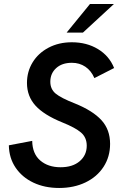

<svg xmlns="http://www.w3.org/2000/svg" viewBox="-20 -921 612 954"><path d="M24 -199 140 -221Q141 -157 180 -123.5Q219 -90 281 -90Q341 -90 376 -120Q411 -150 411 -197Q411 -238 382.5 -262.5Q354 -287 289 -313Q198 -350 156 -396.5Q114 -443 114 -509Q114 -565 142 -611Q170 -657 221 -684Q272 -711 337 -711Q411 -711 467 -677Q523 -643 547 -583L449 -533Q433 -570 404 -589.5Q375 -609 337 -609Q288 -609 259 -582.5Q230 -556 230 -515Q230 -478 256.5 -456Q283 -434 352 -407Q441 -371 484 -324Q527 -277 527 -206Q527 -142 494.5 -92Q462 -42 404.5 -14.5Q347 13 274 13Q202 13 146 -13.5Q90 -40 57.5 -88Q25 -136 24 -199ZM427 -901H546L392 -759H311Z"/></svg>

Font: Hanken Grotesk SemiBold
Style: Italic
Weight: 600
Italic angle: -8°
Designer: Alfredo Marco Pradil
Foundry: Hanken Design Co.
Version: Version 3.014